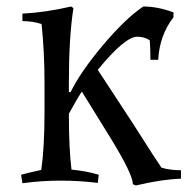

<svg xmlns="http://www.w3.org/2000/svg" viewBox="-20 -556 577 591"><path d="M281 7Q225 0 166.5 0Q108 0 49 8L45 -18Q61 -23 107 -33Q117 -101 117 -211V-303Q117 -395 108 -482Q81 -491 49 -491V-514Q122 -518 199 -536L206 -531Q192 -441 192 -303V-273L197 -272Q228 -335 296.5 -416.5Q365 -498 421 -536Q465 -536 514 -518V-503Q471 -447 467 -372H443Q443 -408 441 -432Q424 -443 403 -443Q364 -443 281 -341L389 -176Q468 -52 477 -40Q503 -32 537 -32V-6Q478 -4 398 15L389 11Q389 -19 321 -130L232 -274Q220 -257 192 -206Q192 -100 200 -34Q249 -29 284 -18Z"/></svg>

Font: Almendra SC
Style: Regular
Weight: 400
Designer: Ana Sanfelippo
Foundry: Ana Sanfelippo
Version: Version 1.003